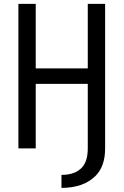

<svg xmlns="http://www.w3.org/2000/svg" viewBox="-20 -752 626 973"><path d="M73.2 0V-732.4H161.1V-405.3H424.8V-732.4H512.7V0Q512.7 90.3 464.8 138.7Q403.8 200.2 291.5 200.2V134.3Q360.8 134.3 395.5 96.7Q424.8 64.9 424.8 0V-327.1H161.1V0Z"/></svg>

Font: Consola Mono
Style: Book
Weight: 400
Monospace: yes
Designer: Wojciech Kalinowski "wmk69" (wmk69@o2.pl)
Foundry: Wojciech Kalinowski "wmk69" (wmk69@o2.pl)
Version: Version 2.1.0